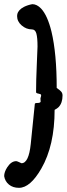

<svg xmlns="http://www.w3.org/2000/svg" viewBox="-25 -822 320 921"><path d="M275 -364Q275 -328 256 -308Q250 -302 237 -295Q237 -124 173 -13Q120 79 66 79Q37 79 18 63.5Q-1 48 -5 23Q-5 3 10 -20Q29 -49 53 -49Q59 -48 66 -44.5Q73 -41 78 -39Q113 -39 122.5 -131.5Q132 -224 142 -323Q142 -328 153 -328Q168 -328 170 -334Q169 -343 169 -349Q169 -352 171 -357Q173 -363 172 -367Q171 -371 159 -373Q147 -375 148 -381Q148 -434 151.5 -512Q155 -590 155 -599Q155 -641 149.5 -661Q144 -681 128 -681Q101 -681 79 -700Q57 -719 57 -745Q57 -751 58 -754Q63 -775 90 -789Q108 -798 130 -802Q152 -802 172 -781Q203 -748 222 -670Q247 -565 247 -400Q262 -390 268.5 -382.5Q275 -375 275 -364Z"/></svg>

Font: Praegefest
Style: Regular
Weight: 600
Designer: Peter Wiegel nach alter Vorlage
Foundry: Peter Wiegel
Version: Version 1.000